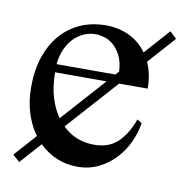

<svg xmlns="http://www.w3.org/2000/svg" viewBox="-64 -540 607 633"><g transform="rotate(10 239.5 -223.5)"><path d="M278.3 -279.3H106Q106 -232.9 116.9 -196.3Q127.9 -159.7 147 -132.8ZM216.8 -426.3Q196.8 -426.3 178.2 -418.5Q159.7 -410.6 144.5 -395.5Q129.4 -380.4 119.1 -357.9Q108.9 -335.4 106 -306.6H302.7L313.5 -318.4Q311.5 -351.6 300.5 -372.6Q289.6 -393.6 274.9 -405.5Q260.3 -417.5 244.4 -421.9Q228.5 -426.3 216.8 -426.3ZM416 -163.6Q411.1 -130.9 396.2 -98.9Q381.3 -66.9 357.7 -41.7Q334 -16.6 302.2 -1Q270.5 14.6 231.9 14.6Q195.3 14.6 162.8 1.2Q130.4 -12.2 104 -38.1L40.5 32.7L17.6 11.7L83.5 -62Q61.5 -91.8 49.1 -131.1Q36.6 -170.4 36.6 -218.8Q36.6 -275.4 52 -320.3Q67.4 -365.2 95 -396.5Q122.6 -427.7 160.6 -444.3Q198.7 -460.9 244.1 -460.9Q288.1 -460.9 323.5 -443.8Q358.9 -426.8 381.8 -394.5L457 -478.5L479.5 -457L398.4 -366.2Q406.7 -347.7 411.4 -325.9Q416 -304.2 416 -279.3H320.3L167.5 -108.9Q189.9 -86.9 216.8 -76.7Q243.7 -66.4 273.4 -66.4Q294.4 -66.4 312.7 -71.8Q331.1 -77.1 346.7 -89.8Q362.3 -102.5 375.7 -122.8Q389.2 -143.1 400.4 -173.3Z"/></g></svg>

Font: Doulos SIL Am
Style: Regular
Weight: 400
Designer: Walt Agee, Victor Gaultney, Peter Martin, Debbi Hosken, Becca Hirsbrunner
Foundry: SIL International
Version: Version 5.000